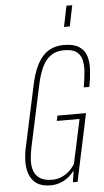

<svg xmlns="http://www.w3.org/2000/svg" viewBox="-62 -982 555 1026"><g transform="rotate(-5 215.5 -468.5)"><path d="M169 6Q121 6 94 -12.5Q67 -31 55 -62Q43 -93 43.5 -130.5Q44 -168 52 -205L125 -544Q136 -593 152 -629Q168 -665 189.5 -688.5Q211 -712 239.5 -723.5Q268 -735 302 -735Q355 -735 384 -716Q413 -697 423 -664.5Q433 -632 430.5 -589.5Q428 -547 419 -500H389Q396 -541 399.5 -578.5Q403 -616 396.5 -645Q390 -674 368 -690.5Q346 -707 301 -707Q258 -707 229.5 -686.5Q201 -666 183.5 -629Q166 -592 155 -542L82 -203Q76 -173 73.5 -141.5Q71 -110 79.5 -83Q88 -56 111.5 -39.5Q135 -23 180 -23Q203 -23 225 -31.5Q247 -40 266.5 -56.5Q286 -73 301 -97L352 -334H230L236 -362H389L312 0H287L296 -58H293Q269 -27 236.5 -10.5Q204 6 169 6ZM312 -831 335 -943H366L343 -831Z"/></g></svg>

Font: Hubot Sans Condensed ExtraLight
Style: Italic
Weight: 200
Width: 3
Italic angle: -12.0243°
Designer: Deni Anggara
Foundry: GitHub, Inc., Subsidiary of Microsoft Corporation
Version: Version 2.000